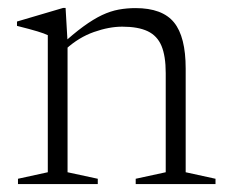

<svg xmlns="http://www.w3.org/2000/svg" viewBox="-20 -466 576 486"><path d="M151 -360V-30L227.5 -13.5V0H25.5V-13.5L101 -30V-377Q93 -381 75 -386.5Q57 -392 23 -400.5V-411.5L140 -446H146ZM323.5 -13.5 399.5 -30V-281Q399.5 -324 388.8 -349.8Q378 -375.5 353.8 -387Q329.5 -398.5 289.5 -398.5Q256 -398.5 217.8 -385Q179.5 -371.5 147 -342L133 -350.5Q165 -380 190.8 -398.8Q216.5 -417.5 238.2 -427.8Q260 -438 280.8 -441.8Q301.5 -445.5 323 -445.5Q391 -445.5 420.5 -409.2Q450 -373 450 -292.5V-30L525.5 -13.5V0H323.5Z"/></svg>

Font: Newsreader 24pt Light
Style: Regular
Weight: 300
Designer: Hugues Gentile
Foundry: Production Type
Version: Version 1.003